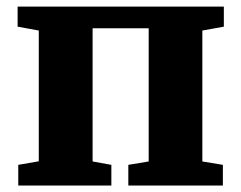

<svg xmlns="http://www.w3.org/2000/svg" viewBox="-20 -574 747 594"><path d="M36.5 0V-64L100 -75V-479.5L34.5 -491.5V-553.5H672.5V-491.5L606 -479.5V-74.5L669.5 -64V0H377V-64L440 -74.5V-486.5H266.5V-74.5L324.5 -64V0Z"/></svg>

Font: Merriweather 24pt Black
Style: Regular
Weight: 900
Designer: Eben Sorkin
Foundry: Eben Sorkin
Version: Version 2.100